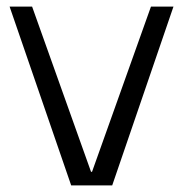

<svg xmlns="http://www.w3.org/2000/svg" viewBox="-20 -560 552 580"><path d="M9 -540H77L255 -41H258L436 -540H504L319 0H195Z"/></svg>

Font: Pathway Extreme 28pt Light
Style: Regular
Weight: 300
Designer: Eduardo Rodriguez Tunni
Foundry: Eduardo Rodriguez Tunni
Version: Version 1.001;gftools[0.9.26]